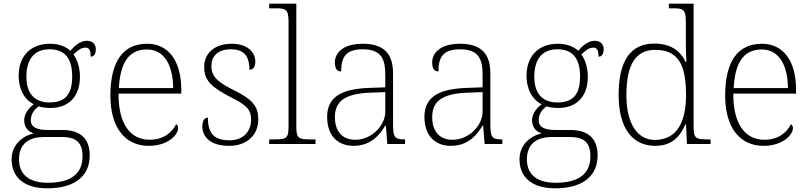

<svg xmlns="http://www.w3.org/2000/svg" viewBox="-20 -780 4385 1040"><path d="M236 240C390 240 466 170 466 62C466 -28 417 -76 317 -76H238C185 -76 147 -88 147 -128C147 -164 166 -187 190 -204C200 -199 235 -195 251 -195C359 -195 413 -264 413 -364C413 -418 397 -459 378 -485C401 -506 417 -522 444 -522C464 -522 471 -506 471 -473C490 -473 499 -489 499 -513C499 -538 484 -559 450 -559C410 -559 379 -525 361 -505C338 -527 299 -543 251 -543C141 -543 81 -471 81 -370C81 -307 105 -244 163 -215C141 -200 111 -167 111 -129C111 -89 134 -66 164 -57C105 -46 43 2 43 83C43 180 110 240 236 240ZM248 -225C173 -225 123 -268 123 -364C123 -468 173 -513 248 -513C328 -513 371 -468 371 -365C371 -262 327 -225 248 -225ZM239 210C121 210 83 151 83 83C83 -7 144 -38 219 -38H311C386 -38 427 -15 427 67C427 157 369 210 239 210Z M786 10C891 10 945 -51 945 -86C945 -97 941 -103 934 -107C911 -61 865 -23 790 -23C688 -23 621 -106 622 -273H962V-294C962 -452 891 -543 777 -543C649 -543 578 -451 578 -262C578 -88 658 10 786 10ZM918 -303H624C631 -432 672 -512 776 -512C870 -512 917 -427 918 -303Z M1222 10C1315 10 1379 -46 1379 -134C1379 -199 1354 -238 1252 -289C1169 -330 1125 -360 1125 -421C1125 -474 1158 -513 1230 -513C1295 -513 1331 -484 1331 -402C1352 -402 1363 -419 1363 -447C1363 -492 1326 -543 1235 -543C1144 -543 1086 -493 1086 -418C1086 -342 1125 -308 1238 -249C1324 -207 1340 -180 1340 -131C1340 -70 1300 -20 1223 -20C1131 -20 1106 -68 1106 -143C1090 -143 1076 -129 1076 -95C1076 -45 1112 10 1222 10Z M1438 0H1689V-25H1663C1596 -25 1585 -30 1585 -98V-760H1438V-735H1473C1529 -735 1543 -730 1543 -659V-98C1543 -30 1532 -25 1465 -25H1438Z M1896 10C1991 10 2040 -54 2067 -100H2070L2078 0H2174V-25H2168C2116 -25 2109 -40 2109 -111V-383C2109 -485 2063 -543 1945 -543C1834 -543 1794 -490 1794 -443C1794 -408 1805 -393 1828 -393C1828 -467 1850 -513 1945 -513C2051 -513 2067 -454 2067 -371V-307L1984 -304C1825 -299 1752 -252 1752 -147C1752 -39 1815 10 1896 10ZM1904 -23C1826 -23 1794 -78 1794 -145C1794 -225 1839 -273 1986 -278L2067 -281V-174C2067 -104 1997 -23 1904 -23Z M2423 10C2518 10 2567 -54 2594 -100H2597L2605 0H2701V-25H2695C2643 -25 2636 -40 2636 -111V-383C2636 -485 2590 -543 2472 -543C2361 -543 2321 -490 2321 -443C2321 -408 2332 -393 2355 -393C2355 -467 2377 -513 2472 -513C2578 -513 2594 -454 2594 -371V-307L2511 -304C2352 -299 2279 -252 2279 -147C2279 -39 2342 10 2423 10ZM2431 -23C2353 -23 2321 -78 2321 -145C2321 -225 2366 -273 2513 -278L2594 -281V-174C2594 -104 2524 -23 2431 -23Z M2987 240C3141 240 3217 170 3217 62C3217 -28 3168 -76 3068 -76H2989C2936 -76 2898 -88 2898 -128C2898 -164 2917 -187 2941 -204C2951 -199 2986 -195 3002 -195C3110 -195 3164 -264 3164 -364C3164 -418 3148 -459 3129 -485C3152 -506 3168 -522 3195 -522C3215 -522 3222 -506 3222 -473C3241 -473 3250 -489 3250 -513C3250 -538 3235 -559 3201 -559C3161 -559 3130 -525 3112 -505C3089 -527 3050 -543 3002 -543C2892 -543 2832 -471 2832 -370C2832 -307 2856 -244 2914 -215C2892 -200 2862 -167 2862 -129C2862 -89 2885 -66 2915 -57C2856 -46 2794 2 2794 83C2794 180 2861 240 2987 240ZM2999 -225C2924 -225 2874 -268 2874 -364C2874 -468 2924 -513 2999 -513C3079 -513 3122 -468 3122 -365C3122 -262 3078 -225 2999 -225ZM2990 210C2872 210 2834 151 2834 83C2834 -7 2895 -38 2970 -38H3062C3137 -38 3178 -15 3178 67C3178 157 3120 210 2990 210Z M3530 10C3617 10 3663 -38 3693 -107H3696L3701 0H3829V-25H3815C3748 -25 3737 -30 3737 -97V-760H3603V-735H3625C3681 -735 3695 -730 3695 -659V-548C3695 -519 3696 -481 3698 -445H3693C3666 -506 3610 -544 3524 -544C3393 -544 3331 -447 3331 -267C3331 -85 3405 10 3530 10ZM3529 -22C3435 -21 3373 -107 3373 -264C3373 -422 3418 -510 3529 -510C3656 -510 3696 -426 3696 -265C3696 -114 3644 -24 3529 -22Z M4116 10C4221 10 4275 -51 4275 -86C4275 -97 4271 -103 4264 -107C4241 -61 4195 -23 4120 -23C4018 -23 3951 -106 3952 -273H4292V-294C4292 -452 4221 -543 4107 -543C3979 -543 3908 -451 3908 -262C3908 -88 3988 10 4116 10ZM4248 -303H3954C3961 -432 4002 -512 4106 -512C4200 -512 4247 -427 4248 -303Z"/></svg>

Font: Noto Serif Sinhala ExtraLight
Style: Regular
Weight: 200
Designer: Jelle Bosma - Monotype Design Team
Foundry: Monotype Imaging Inc.
Version: Version 2.007